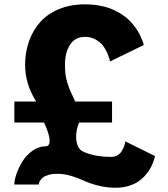

<svg xmlns="http://www.w3.org/2000/svg" viewBox="-20 -861 784 896"><path d="M46.9 0Q46.9 -21.5 57.4 -51Q67.9 -80.6 85.9 -109.4Q104 -138.2 132.6 -158.2Q161.1 -178.2 192.9 -178.2Q206.1 -178.2 210 -191.2Q213.9 -204.1 209.5 -222.9Q205.1 -241.7 198.5 -259Q191.9 -276.4 185.1 -289.1H46.9V-387.2H148.9Q97.2 -468.8 97.2 -558.1Q97.2 -617.2 115.2 -668.2Q133.3 -719.2 167.5 -757.8Q201.7 -796.4 255.6 -818.6Q309.6 -840.8 377 -840.8Q414.6 -840.8 448 -834.2Q481.4 -827.6 506.1 -816.7Q530.8 -805.7 552 -791.5Q573.2 -777.3 587.6 -761.7Q602.1 -746.1 613.5 -730.2Q625 -714.4 631.8 -700.2Q638.7 -686 643.1 -675Q647.5 -664.1 649.4 -657.2L650.9 -650.9L493.2 -574.2Q492.2 -579.1 490.5 -586.7Q488.8 -594.2 480.2 -614Q471.7 -633.8 460 -648.9Q448.2 -664.1 426.3 -676.5Q404.3 -689 377 -689Q331.5 -689 307.4 -653.1Q283.2 -617.2 283.2 -558.1Q283.2 -534.7 285.4 -514.9Q287.6 -495.1 294.2 -475.3Q300.8 -455.6 304.2 -446.3Q307.6 -437 318.4 -414.6Q329.1 -392.1 331.1 -387.2H502.9V-289.1H349.1Q333.5 -251 335.4 -216.3Q337.4 -181.6 353 -164.1Q364.7 -150.9 405.8 -139.9Q446.8 -128.9 499 -128.9Q515.1 -128.9 527.8 -136.2Q540.5 -143.6 547.1 -154.3Q553.7 -165 558.1 -175.8Q562.5 -186.5 563.5 -193.8L564.9 -201.2L703.1 -132.8Q702.6 -129.9 701.4 -124.5Q700.2 -119.1 694.6 -103.8Q689 -88.4 681.2 -74.5Q673.3 -60.5 658.7 -43.5Q644 -26.4 625.7 -13.9Q607.4 -1.5 579.6 6.8Q551.8 15.1 519 15.1Q477.5 15.1 438.2 5.1Q398.9 -4.9 373.8 -16.8Q348.6 -28.8 315.7 -39.1Q282.7 -49.3 252 -49.8Q226.6 -50.3 207.8 -45.2Q189 -40 180.4 -32.7Q171.9 -25.4 167 -17.8Q162.1 -10.3 161.6 -4.9L161.1 0Z"/></svg>

Font: Hussar Preview
Style: Bold
Weight: 700
Foundry: Cannot Into Space Fonts, PlusOne Fonts
Version: Version 2.29RC2 "Millennial"